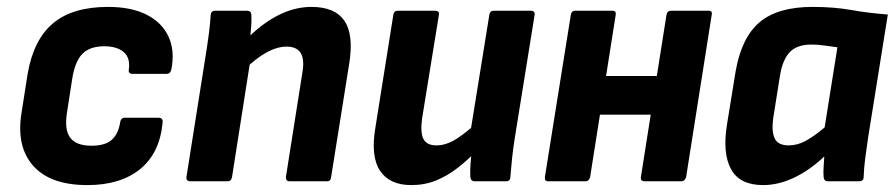

<svg xmlns="http://www.w3.org/2000/svg" viewBox="-20 -525 2596 556"><path d="M233 11Q126 11 76.5 -44.5Q27 -100 42 -196L60 -311Q77 -410 133.5 -457.5Q190 -505 293 -505Q360 -505 404.5 -482.5Q449 -460 468 -419Q487 -378 476 -323Q473 -311 462 -311H365Q351 -311 353 -323Q358 -357 338.5 -374Q319 -391 282 -391Q240 -391 218.5 -369Q197 -347 189 -296L174 -199Q166 -149 183.5 -126Q201 -103 245 -103Q285 -103 304 -120.5Q323 -138 328 -171Q330 -184 341 -184H439Q452 -184 451 -171Q443 -82 386 -35.5Q329 11 233 11Z M819 0Q807 0 808 -13L856 -317Q868 -390 810 -390Q783 -390 752.5 -373.5Q722 -357 686 -322L689 -407Q737 -456 785 -480.5Q833 -505 882 -505Q950 -505 977.5 -464.5Q1005 -424 991 -339L939 -13Q938 0 927 0ZM532 0Q518 0 520 -13L576 -367Q581 -398 585 -428.5Q589 -459 590 -481Q591 -494 603 -494H695Q707 -494 708 -482Q709 -467 707 -443.5Q705 -420 703 -400L706 -357L652 -13Q650 0 639 0Z M1171 11Q1108 11 1080.5 -30.5Q1053 -72 1067 -155L1119 -482Q1121 -494 1132 -494H1239Q1253 -494 1251 -482L1202 -180Q1197 -140 1206.5 -122Q1216 -104 1244 -104Q1272 -104 1302 -123Q1332 -142 1365 -174L1361 -89Q1335 -62 1305.5 -39Q1276 -16 1243 -2.5Q1210 11 1171 11ZM1355 0Q1343 0 1342 -13Q1341 -30 1342.5 -50.5Q1344 -71 1347 -91L1342 -141L1397 -482Q1399 -494 1410 -494H1517Q1530 -494 1528 -481L1471 -127Q1466 -96 1463 -67.5Q1460 -39 1458 -13Q1458 0 1445 0Z M1847 0Q1834 0 1836 -13L1910 -482Q1912 -494 1924 -494H2031Q2044 -494 2041 -482L1967 -13Q1964 0 1952 0ZM1568 0Q1556 0 1558 -13L1633 -482Q1635 -494 1646 -494H1753Q1765 -494 1763 -482L1689 -13Q1686 0 1675 0ZM1704 -193 1723 -305H1906L1888 -193Z M2190 11Q2122 11 2097 -35Q2072 -81 2085 -163L2110 -317Q2127 -416 2179.5 -460.5Q2232 -505 2333 -505Q2395 -505 2445.5 -496Q2496 -487 2551 -483L2494 -127Q2489 -94 2485.5 -66.5Q2482 -39 2481 -13Q2481 0 2468 0H2378Q2366 0 2365 -13Q2364 -26 2365 -41Q2366 -56 2367 -72Q2325 -32 2279.5 -10.5Q2234 11 2190 11ZM2264 -104Q2289 -104 2313 -117Q2337 -130 2368 -156L2405 -388Q2389 -390 2369 -393Q2349 -396 2330 -396Q2289 -396 2268 -375Q2247 -354 2239 -308L2219 -182Q2214 -144 2223.5 -124Q2233 -104 2264 -104Z"/></svg>

Font: Sofia Sans Semi Condensed ExtraBold
Style: Italic
Weight: 800
Italic angle: -9°
Version: Version 4.100